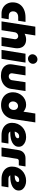

<svg xmlns="http://www.w3.org/2000/svg" viewBox="1639 -2455 829 4147"><g transform="rotate(90 2053.5 -381.5)"><path d="M273 0Q200 0 145.5 -32Q91 -64 61 -118.5Q31 -173 31 -240Q31 -329 72.5 -391Q114 -453 187.5 -485.5Q261 -518 355 -518H453L428 -360H347Q312 -360 284 -347Q256 -334 240.5 -309Q225 -284 225 -248Q225 -223 235.5 -202.5Q246 -182 266.5 -170Q287 -158 315 -157L396 -155L371 0Z M442 0 556 -730H746L710 -505L709 -498Q736 -514 768 -522.5Q800 -531 831 -531Q894 -531 936.5 -507Q979 -483 1001 -440Q1023 -397 1023 -341Q1023 -324 1021 -307.5Q1019 -291 1017 -276L972 0H781L825 -272Q826 -277 826.5 -284.5Q827 -292 827 -296Q827 -313 818.5 -327.5Q810 -342 795 -351Q780 -360 761 -360Q743 -360 725 -351.5Q707 -343 694 -326.5Q681 -310 677 -286L632 0Z M1058 0 1140 -518H1332L1250 0ZM1249 -571Q1209 -571 1180.5 -600Q1152 -629 1152 -668Q1152 -698 1167.5 -722.5Q1183 -747 1208 -761.5Q1233 -776 1261 -776Q1302 -776 1330 -747Q1358 -718 1358 -678Q1358 -649 1342.5 -624.5Q1327 -600 1302.5 -585.5Q1278 -571 1249 -571Z M1946 -518 1899 -202Q1890 -140 1851 -91Q1812 -42 1751.5 -14.5Q1691 13 1616 13Q1542 13 1486 -11.5Q1430 -36 1399 -81.5Q1368 -127 1368 -188Q1368 -199 1369.5 -212.5Q1371 -226 1372 -236L1418 -518H1608L1565 -239Q1564 -235 1563.5 -228Q1563 -221 1563 -218Q1563 -191 1581.5 -173.5Q1600 -156 1629 -156Q1652 -156 1669.5 -166Q1687 -176 1698.5 -191.5Q1710 -207 1712 -223L1756 -518Z M2250 10Q2167 10 2104.5 -22Q2042 -54 2007.5 -112Q1973 -170 1973 -247Q1973 -304 1993 -355.5Q2013 -407 2049.5 -446.5Q2086 -486 2135 -508.5Q2184 -531 2241 -531Q2282 -531 2312 -520.5Q2342 -510 2361 -497.5Q2380 -485 2387 -477H2393L2432 -730H2624L2552 -248Q2540 -168 2498 -110Q2456 -52 2392.5 -21Q2329 10 2250 10ZM2259 -155Q2286 -155 2307.5 -169Q2329 -183 2342 -207.5Q2355 -232 2355 -265Q2355 -295 2342.5 -315.5Q2330 -336 2311 -346.5Q2292 -357 2270 -357Q2242 -357 2219.5 -342Q2197 -327 2184 -302Q2171 -277 2171 -247Q2171 -221 2182 -200Q2193 -179 2212.5 -167Q2232 -155 2259 -155Z M2899 0Q2822 0 2762 -27Q2702 -54 2667.5 -105Q2633 -156 2633 -227Q2633 -293 2656.5 -348.5Q2680 -404 2721.5 -445Q2763 -486 2819 -508.5Q2875 -531 2941 -531Q2996 -531 3043.5 -512Q3091 -493 3120.5 -457.5Q3150 -422 3150 -372Q3150 -324 3125 -289Q3100 -254 3058.5 -232Q3017 -210 2966 -199.5Q2915 -189 2862 -189Q2852 -189 2842 -189Q2832 -189 2822 -190Q2827 -174 2847 -161.5Q2867 -149 2902 -149H3081L3057 0ZM2822 -285Q2825 -285 2828 -285Q2831 -285 2834 -285Q2872 -285 2898 -292Q2924 -299 2939 -309Q2954 -319 2960.5 -330.5Q2967 -342 2967 -352Q2967 -364 2957.5 -372.5Q2948 -381 2926 -381Q2894 -381 2873.5 -366Q2853 -351 2841 -330.5Q2829 -310 2824 -292Q2823 -290 2822.5 -288Q2822 -286 2822 -285Z M3165 0 3222 -368Q3233 -438 3280 -478Q3327 -518 3399 -518H3575L3552 -373H3454Q3437 -373 3424.5 -362.5Q3412 -352 3410 -335L3357 0Z M3844 0Q3767 0 3707 -27Q3647 -54 3612.5 -105Q3578 -156 3578 -227Q3578 -293 3601.5 -348.5Q3625 -404 3666.5 -445Q3708 -486 3764 -508.5Q3820 -531 3886 -531Q3941 -531 3988.5 -512Q4036 -493 4065.5 -457.5Q4095 -422 4095 -372Q4095 -324 4070 -289Q4045 -254 4003.5 -232Q3962 -210 3911 -199.5Q3860 -189 3807 -189Q3797 -189 3787 -189Q3777 -189 3767 -190Q3772 -174 3792 -161.5Q3812 -149 3847 -149H4026L4002 0ZM3767 -285Q3770 -285 3773 -285Q3776 -285 3779 -285Q3817 -285 3843 -292Q3869 -299 3884 -309Q3899 -319 3905.5 -330.5Q3912 -342 3912 -352Q3912 -364 3902.5 -372.5Q3893 -381 3871 -381Q3839 -381 3818.5 -366Q3798 -351 3786 -330.5Q3774 -310 3769 -292Q3768 -290 3767.5 -288Q3767 -286 3767 -285Z"/></g></svg>

Font: MuseoModerno Thin Black
Style: Italic
Weight: 900
Italic angle: -9°
Version: Version 1.003